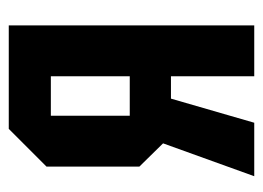

<svg xmlns="http://www.w3.org/2000/svg" viewBox="-101 -499 600 438"><g transform="rotate(-90 199.0 -280.0)"><path d="M154 -284H244V-464H154ZM38 -262V-474L124 -560H360V0H244V-190H193L138 0H16L91 -208Z"/></g></svg>

Font: Tektur Condensed Medium
Style: Regular
Weight: 500
Width: 3
Designer: Adam Jagosz
Foundry: Adam Jagosz
Version: Version 1.005;gftools[0.9.30]